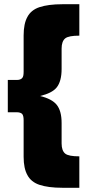

<svg xmlns="http://www.w3.org/2000/svg" viewBox="-20 -764 410 910"><path d="M249 -350C264 -369 272 -398 272 -437V-534C272 -557 278 -573 289 -582C300 -591 323 -595 356 -595V-744H277C230 -744 194 -739 167 -730C140 -721 121 -705 110 -684C98 -663 92 -633 92 -596V-424C92 -409 90 -399 85 -394C80 -388 71 -385 59 -385H17V-232H59C71 -232 80 -229 85 -224C90 -218 92 -208 92 -194V-21C92 16 98 45 110 66C121 87 140 103 167 112C194 121 230 126 277 126H356V-23C323 -23 300 -27 289 -36C278 -45 272 -61 272 -84V-181C272 -220 264 -248 249 -267C234 -286 207 -300 170 -309C207 -318 234 -331 249 -350Z"/></svg>

Font: Argentum Sans ExtraBold
Style: Regular
Weight: 800
Designer: Julieta Ulanovsky
Foundry: Julieta Ulanovsky
Version: Version 5.001;February 15, 2019;FontCreator 11.5.0.2425 64-b